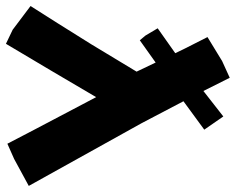

<svg xmlns="http://www.w3.org/2000/svg" viewBox="-96 -662 786 640"><g transform="rotate(90 297.0 -342.0)"><path d="M-2.9 -50.8 76.2 8.8 123 31.2 212.9 -120.1 300.8 -269.5 406.2 -69.3 456.1 26.4 506.8 3.9 596.7 -44.9 387.7 -420.9 314.5 -560.5 409.2 -629.9 365.2 -693.4 280.3 -627 236.3 -714.8 180.7 -689.5 100.6 -640.6 138.7 -565.4 154.3 -533.2 71.3 -474.6 95.7 -433.6 111.3 -415 185.5 -467.8 215.8 -404.3 125 -253.9 54.7 -141.6Z"/></g></svg>

Font: MaokenAssortedSans-TC
Style: Regular
Weight: 500
Version: Version 0.83